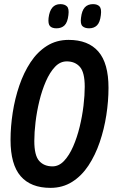

<svg xmlns="http://www.w3.org/2000/svg" viewBox="-20 -901 552 929"><path d="M224 8Q129 8 80 -48.5Q31 -105 31 -224Q31 -288 41.5 -356Q52 -424 73.5 -487Q95 -550 128 -600Q161 -650 207 -679Q253 -708 312 -708Q407 -708 456 -651.5Q505 -595 505 -476Q505 -412 494.5 -344Q484 -276 462.5 -213Q441 -150 408 -100Q375 -50 329 -21Q283 8 224 8ZM234 -96Q265 -96 290 -122.5Q315 -149 334 -192.5Q353 -236 365.5 -287.5Q378 -339 384 -389.5Q390 -440 390 -481Q390 -551 366.5 -577.5Q343 -604 303 -604Q271 -604 246 -577.5Q221 -551 202 -507.5Q183 -464 170.5 -412.5Q158 -361 152 -310.5Q146 -260 146 -219Q146 -149 169.5 -122.5Q193 -96 234 -96ZM411 -764Q390 -764 379 -774.5Q368 -785 372 -815Q376 -850 390.5 -865.5Q405 -881 430 -881Q451 -881 461.5 -870Q472 -859 468 -828Q464 -793 449.5 -778.5Q435 -764 411 -764ZM253 -764Q232 -764 222 -774.5Q212 -785 215 -814Q223 -881 272 -881Q293 -881 304 -870Q315 -859 311 -828Q307 -793 292.5 -778.5Q278 -764 253 -764Z"/></svg>

Font: Georama SemiCondensed SemiBold
Style: Italic
Weight: 600
Width: 4
Italic angle: -9°
Designer: Jean-Baptiste Levee
Foundry: Production Type
Version: Version 1.000